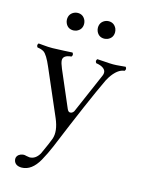

<svg xmlns="http://www.w3.org/2000/svg" viewBox="-128 -697 751 1012"><g transform="rotate(15 247.5 -191.0)"><path d="M121.1 -575.2Q121.1 -605.5 148.4 -618.7Q158.2 -623 168 -623Q197.8 -623 210.9 -594.7Q214.8 -584.5 214.8 -575.2Q214.8 -544.4 186.5 -531.7Q177.2 -528.3 168 -527.8Q137.2 -527.8 125 -556.2Q121.1 -565.9 121.1 -575.2ZM290 -575.2Q290 -605.5 317.4 -618.7Q327.1 -623 336.9 -623Q366.7 -623 379.9 -594.7Q383.8 -584.5 383.8 -575.2Q383.8 -544.4 355.5 -531.7Q346.2 -528.3 336.9 -527.8Q306.2 -527.8 293.9 -556.2Q290 -565.9 290 -575.2ZM185.1 172.9Q147 240.2 92.8 241.2Q58.6 241.2 49.8 216.3Q48.3 210.9 47.9 206.1Q47.9 186 68.8 176.8Q77.6 173.3 86.9 172.9Q91.8 172.9 100.6 175.3Q111.8 177.7 118.2 178.2Q150.9 178.2 171.4 143.1Q172.4 141.1 172.9 140.1Q202.1 76.7 210.9 51.8Q226.1 8.3 198.2 -57.1L89.8 -308.1Q64 -368.7 44.4 -381.3Q30.8 -389.6 9.8 -392.1Q0.5 -403.3 9.8 -414.1Q15.6 -414.1 31.7 -412.1Q65.9 -408.7 86.9 -409.2Q106.4 -409.2 148.4 -411.6Q180.2 -413.6 194.8 -414.1Q204.1 -402.8 194.8 -392.1Q149.9 -388.2 150.4 -360.4Q150.9 -345.7 163.1 -316.9L248 -119.1Q256.3 -100.1 273.4 -107.4Q280.8 -111.8 284.2 -118.2L378.9 -336.9Q394 -371.1 353 -386.7Q341.8 -390.6 330.1 -392.1Q320.8 -403.3 330.1 -414.1Q346.2 -413.6 370.6 -411.6Q399.4 -409.2 417 -409.2Q432.6 -409.2 457 -411.6Q475.6 -413.6 484.9 -414.1Q494.1 -402.8 484.9 -392.1Q446.8 -388.7 412.6 -336.4Q406.2 -326.2 401.9 -317.9Q340.8 -189.9 225.1 90.8Q206.1 135.3 185.1 172.9Z"/></g></svg>

Font: Linux Libertine Display O
Style: Regular
Weight: 400
Designer: Philipp H. Poll
Foundry: Philipp H. Poll
Version: Version 5.0.9